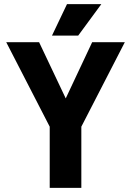

<svg xmlns="http://www.w3.org/2000/svg" viewBox="-20 -903 630 923"><path d="M580 -700 371 -294V0H219V-294L10 -700H168L296 -430L423 -700ZM302 -883H467L356 -732H230Z"/></svg>

Font: Krub
Style: Bold
Weight: 700
Version: Version 1.000; ttfautohint (v1.6)